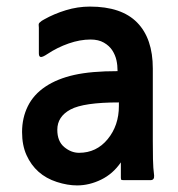

<svg xmlns="http://www.w3.org/2000/svg" viewBox="-20 -497 540 583"><path d="M357 50Q350 50 348.5 49Q347 48 347 42V-4Q323 31 287 48.5Q251 66 214 66Q185 66 152.5 55.5Q120 45 97 24.5Q74 4 60.5 -26Q47 -56 47 -96Q47 -139 64.5 -174.5Q82 -210 118 -234Q154 -258 205.5 -269.5Q257 -281 337 -281Q337 -299 333.5 -314.5Q330 -330 321 -344Q312 -358 295.5 -367.5Q279 -377 255 -377Q223 -377 188.5 -365Q154 -353 124 -333Q109 -323 103.5 -324Q98 -325 98 -335V-413Q98 -415 97.5 -420.5Q97 -426 101 -429Q106 -434 114 -438Q144 -455 180 -466Q216 -477 253 -477Q349 -477 396.5 -428.5Q444 -380 444 -289V-69Q444 -42 444.5 -14Q445 14 448 36Q449 50 437 50ZM154 -103Q154 -68 175 -50.5Q196 -33 220 -33Q273 -33 307 -74.5Q341 -116 341 -175V-186Q234 -186 194 -164.5Q154 -143 154 -103Z"/></svg>

Font: NanumGothicCoding
Style: Bold
Weight: 700
Monospace: yes
Designer: Kwon Bruce; Nicolas Noh; Sung-woo Choi; Go-un Cha; Soo-hyun Park;
Foundry: NHN Corporation
Version: Version 2.000;PS 1;hotconv 1.0.49;makeotf.lib2.0.14853